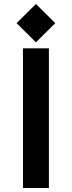

<svg xmlns="http://www.w3.org/2000/svg" viewBox="-20 -942 360 962"><path d="M95 -700V0H225V-700ZM63 -826 160 -730 257 -826 160 -922Z"/></svg>

Font: KT Kiyosuna Sans Bold
Style: Regular
Weight: 700
Designer: [Zen Kaku Gothic] Yoshimichi Ohira
Version: Version 1.010;Glyphs 3.1.2 (3151)